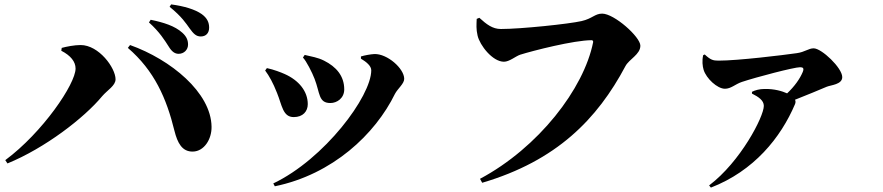

<svg xmlns="http://www.w3.org/2000/svg" viewBox="-20 -792 4020 874"><path d="M793 -547C818 -547 836 -566 836 -589C836 -608 830 -625 810 -643C776 -674 724 -690 666 -702L658 -690C707 -646 730 -608 748 -580C762 -557 776 -547 793 -547ZM894 -626C918 -626 932 -642 932 -666C932 -690 923 -710 898 -728C868 -749 819 -764 759 -772L752 -761C808 -716 827 -685 843 -663C861 -638 873 -626 894 -626ZM324 -480C324 -410 174 -189 4 -63L14 -48C185 -118 363 -255 445 -354C469 -382 506 -402 506 -431C506 -483 430 -587 347 -587C319 -587 283 -580 261 -574L259 -561C302 -539 324 -511 324 -480ZM943 -215C941 -371 757 -521 572 -587L562 -574C683 -470 738 -344 774 -197C788 -141 809 -101 858 -102C909 -103 944 -158 943 -215Z M1412 -433C1437 -369 1429 -323 1484 -323C1514 -323 1547 -345 1547 -385C1547 -446 1511 -488 1455 -516C1425 -531 1399 -534 1367 -542L1359 -530C1374 -515 1401 -462 1412 -433ZM1778 -365C1790 -388 1820 -411 1820 -433C1820 -480 1743 -548 1684 -546C1666 -545 1639 -540 1623 -535V-525C1648 -510 1670 -492 1670 -472C1670 -354 1457 -68 1224 43L1231 56C1494 2 1688 -181 1778 -365ZM1241 -369C1264 -313 1267 -259 1317 -259C1359 -259 1381 -285 1381 -318C1381 -376 1341 -426 1276 -455C1258 -463 1227 -475 1195 -482L1187 -471C1205 -447 1223 -415 1241 -369Z M2162 -711 2150 -706C2149 -680 2147 -660 2154 -630C2164 -586 2222 -511 2274 -511C2299 -511 2327 -536 2348 -543C2405 -561 2593 -609 2673 -609C2678 -609 2681 -605 2680 -600C2638 -388 2431 -120 2165 22L2175 40C2514 -60 2699 -250 2827 -491C2844 -523 2895 -544 2895 -584C2895 -624 2776 -730 2721 -730C2688 -730 2676 -707 2627 -696C2570 -683 2352 -660 2260 -660C2222 -660 2195 -681 2162 -711Z M3181 -541C3175 -516 3178 -490 3183 -474C3195 -435 3245 -388 3280 -388C3308 -388 3327 -409 3357 -419C3423 -441 3595 -486 3622 -486C3636 -486 3641 -481 3634 -464C3621 -433 3597 -399 3563 -367C3541 -377 3505 -388 3460 -387C3437 -387 3416 -381 3403 -374V-366C3433 -351 3457 -335 3457 -310C3457 -261 3351 -56 3208 52L3216 62C3412 -14 3534 -165 3599 -318C3602 -325 3602 -332 3599 -338C3657 -361 3708 -382 3743 -397C3762 -405 3814 -407 3814 -441C3814 -483 3720 -572 3684 -572C3660 -572 3644 -555 3607 -550C3544 -541 3339 -516 3251 -516C3226 -516 3215 -519 3188 -544Z"/></svg>

Font: Noto Serif KR Black
Style: Regular
Weight: 900
Version: Version 1.001;PS 1.001;hotconv 16.6.54;makeotf.lib2.5.65590